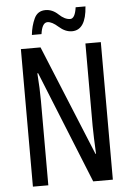

<svg xmlns="http://www.w3.org/2000/svg" viewBox="-60 -949 674 993"><g transform="rotate(-5 277.0 -452.5)"><path d="M485 0V-714H405V-286Q405 -258 406.5 -221.5Q408 -185 410 -141H407L172 -714H70V0H150V-438Q150 -500 144 -582H148L383 0ZM422 -905H371Q363 -847 338 -847Q310 -847 280 -875.5Q250 -904 214 -904Q173 -904 155.5 -866.5Q138 -829 133 -782H183Q191 -841 219 -841Q242 -841 274.5 -812Q307 -783 342 -783Q414 -783 422 -905Z"/></g></svg>

Font: Noto Sans Display Condensed
Style: Regular
Weight: 400
Width: 3
Designer: Monotype Design Team
Foundry: Monotype Imaging Inc.
Version: Version 1.900